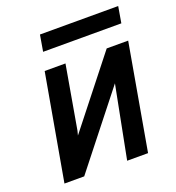

<svg xmlns="http://www.w3.org/2000/svg" viewBox="-132 -834 864 941"><g transform="rotate(-20 300.0 -364.0)"><path d="M141.5 -551.5H250L192.5 -221.5L186.5 -198.5L465 -551.5H577L480 0H371L444.5 -377L147 0H44ZM181 -727.5H589L574.5 -642.5H166.5Z"/></g></svg>

Font: JuliaMono SemiBoldItalic
Style: Regular
Weight: 600
Italic angle: -9°
Monospace: yes
Designer: cormullion
Foundry: corm
Version: Version 0.049; ttfautohint (v1.8.4)